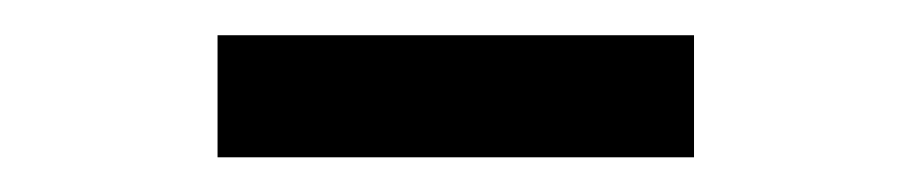

<svg xmlns="http://www.w3.org/2000/svg" viewBox="-20 -748 518 109"><path d="M374 -658.7H103.5V-728H374Z"/></svg>

Font: Raveo Variable
Style: Regular
Weight: 400
Designer: Jakub Foglar, Rasmus Andersson (Inter)
Foundry: Jakubfoglar.com
Version: Version 1.000;Glyphs 3.2.3 (3260)